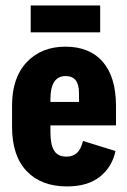

<svg xmlns="http://www.w3.org/2000/svg" viewBox="-20 -667 461 699"><path d="M23.9 -205.1Q23.9 -100.1 76.9 -44.2Q129.9 11.7 224.1 11.7Q299.3 11.7 343.8 -23.7Q388.2 -59.1 400.4 -117.2L282.2 -153.8Q274.4 -123 259.8 -109.9Q245.1 -96.7 221.7 -96.7Q190.9 -96.7 177.2 -118.4Q163.6 -140.1 163.6 -186V-306.2Q163.6 -347.2 177.2 -368.7Q190.9 -390.1 218.8 -390.1Q243.2 -390.1 255.4 -375Q267.6 -359.9 267.6 -327.6V-295.9H108.4V-210.4H402.3V-282.7Q401.9 -386.7 354.2 -441.9Q306.6 -497.1 217.8 -497.1Q130.9 -497.1 77.4 -440.7Q23.9 -384.3 23.9 -283.2ZM344.7 -647H91.8V-549.3H344.7Z"/></svg>

Font: Roboto Flex
Style: wght 700 wdth 25 opsz 34 GRAD 0.00 slnt 0.00 XTRA 468 XOPQ 96 YOPQ 79 YTLC 514 YTUC 712 YTAS 750 YTDE -203.00 YTFI 738
Weight: 700
Width: 1
Designer: Berlow after Robertson
Foundry: Google
Version: Version 3.100